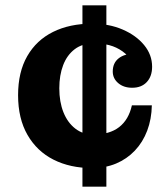

<svg xmlns="http://www.w3.org/2000/svg" viewBox="-20 -702 623 722"><path d="M290 0V-682H380V0ZM326 -70Q244 -70 181.5 -101.5Q119 -133 83.5 -194.5Q48 -256 48 -344Q48 -431 82.5 -491Q117 -551 179.5 -582Q242 -613 326 -613L334 -539Q290 -539 261 -517Q232 -495 217.5 -457Q203 -419 203 -370Q203 -319 218.5 -280Q234 -241 263 -218.5Q292 -196 331 -196Q361 -196 385.5 -203Q410 -210 428 -224Q446 -238 458 -258.5Q470 -279 476 -306H551Q550 -254 533.5 -210.5Q517 -167 487 -135.5Q457 -104 416.5 -87Q376 -70 326 -70ZM477 -372Q445 -372 424.5 -389.5Q404 -407 404 -433Q404 -465 426 -482.5Q448 -500 485 -500L480 -466Q463 -493 440.5 -509Q418 -525 391.5 -532Q365 -539 334 -539L326 -613Q390 -613 441 -591Q492 -569 522 -532.5Q552 -496 552 -451Q552 -415 532 -393.5Q512 -372 477 -372Z"/></svg>

Font: Montagu Slab
Style: Bold
Weight: 700
Designer: Florian Karsten
Foundry: Florian Karsten
Version: Version 1.000